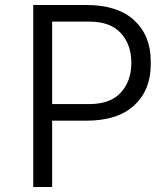

<svg xmlns="http://www.w3.org/2000/svg" viewBox="-20 -753 670 773"><path d="M189.9 0H113.8V-732.9H327.1Q454.1 -732.9 520.5 -671.1Q586.9 -609.4 586.9 -506.8V-493.2Q586.9 -390.6 520.5 -328.9Q454.1 -267.1 327.1 -267.1H189.9ZM339.8 -666H189.9V-334H339.8Q423.8 -334 466.3 -380.1Q508.8 -426.3 508.8 -500Q508.8 -573.7 466.3 -619.9Q423.8 -666 339.8 -666Z"/></svg>

Font: Sora Light
Style: Regular
Weight: 300
Designer: Jonathan Barnbrook, Julián Moncada
Foundry: Barnbrook Fonts
Version: Version 2.000